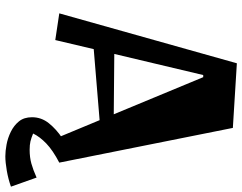

<svg xmlns="http://www.w3.org/2000/svg" viewBox="-114 -591 907 719"><g transform="rotate(90 339.5 -231.5)"><path d="M130 15 30 0 217 -665 459 -650 589 0 499 15 430 -151 164 -129ZM408 -204 269 -539H261L182 -206ZM565 202Q546 202 521.5 197.5Q497 193 473.5 181.5Q450 170 434.5 151Q419 132 419 102Q419 67 441.5 39Q464 11 497 -11Q530 -33 561 -50L589 0Q543 24 517.5 48.5Q492 73 480 98Q497 105 509.5 108Q522 111 541 111Q569 111 592.5 104.5Q616 98 645 85L679 181Q651 191 619.5 196.5Q588 202 565 202Z"/></g></svg>

Font: Joti One
Style: Regular
Weight: 400
Designer: Eduardo Rodriguez Tunni
Foundry: Eduardo Rodriguez Tunni
Version: Version 1.002; ttfautohint (v1.8.4.7-5d5b);gftools[0.9.24]